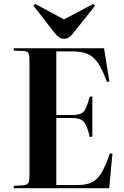

<svg xmlns="http://www.w3.org/2000/svg" viewBox="-20 -982 649 1002"><path d="M264.2 -811 154.8 -952.1 163.1 -961.9 314 -880.9 467.8 -961.9 476.1 -952.1 359.9 -806.2Q348.1 -792.5 338.1 -786.1Q328.1 -779.8 314 -779.8Q299.8 -779.8 289.3 -786.6Q278.8 -793.5 264.2 -811ZM51.8 0V-12.2L103 -15.1Q121.6 -16.6 127.7 -27.3Q133.8 -38.1 133.8 -67.9V-669.9Q133.8 -695.8 127.2 -705.6Q120.6 -715.3 100.1 -715.8L51.8 -717.8V-730H522.9L550.8 -557.1L538.1 -554.2Q513.7 -621.1 490.5 -654.5Q467.3 -688 436.3 -700.9Q405.3 -713.9 353 -713.9H273.9V-381.8H356.9Q399.9 -381.8 416 -398.9Q432.1 -416 448.2 -477.1L461.9 -479V-269L448.2 -267.1Q435.1 -326.7 417.5 -346.4Q399.9 -366.2 356.9 -366.2H273.9V-16.1H380.9Q429.7 -16.1 458.5 -30Q487.3 -43.9 508.3 -77.9Q529.3 -111.8 553.2 -181.2H566.9L549.8 0Z"/></svg>

Font: Display Semibold
Style: Regular
Weight: 600
Designer: Latin by Veronika Burian and Jose Scaglione. Greek by Irene Vlachou. Cyrillic by Vera Evstafieva.
Foundry: TypeTogether
Version: Version 3.002